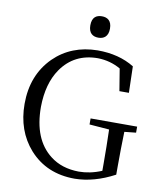

<svg xmlns="http://www.w3.org/2000/svg" viewBox="-99 -1003 913 1097"><g transform="rotate(10 357.0 -454.5)"><path d="M403 -801C434 -801 460 -817 460 -863C460 -910 434 -925 403 -925C371 -925 346 -910 346 -863C346 -817 371 -801 403 -801ZM710 -304V-339H440V-304L555 -295C557 -229 558 -163 558 -97V-56C513 -37 468 -28 425 -28C360 -29 305 -46 260 -81C186 -138 149 -229 149 -355C150 -445 170 -519 210 -577C260 -649 331 -685 422 -685C470 -684 514 -672 554 -649L575 -521H630L626 -674C566 -711 495 -729 413 -729C312 -728 227 -695 160 -629C89 -558 54 -467 54 -356C54 -252 85 -165 146 -96C213 -21 301 16 410 16C485 15 561 -6 640 -48V-96C640 -165 641 -232 643 -297Z"/></g></svg>

Font: Noto Serif Tangut
Style: Regular
Weight: 400
Designer: YANG Xicheng
Foundry: Liu Zhao Studio
Version: Version 2.169